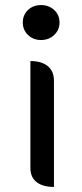

<svg xmlns="http://www.w3.org/2000/svg" viewBox="-20 -529 325 758"><path d="M215 -440Q215 -411 194 -391Q173 -371 142 -371Q111 -371 90.5 -391Q70 -411 70 -440Q70 -470 90.5 -489.5Q111 -509 142 -509Q173 -509 194 -489.5Q215 -470 215 -440ZM100 -288Q144 -288 168.5 -268Q193 -248 193 -210V209Q149 209 124.5 190Q100 171 100 134Z"/></svg>

Font: K2D
Style: Regular
Weight: 400
Version: Version 1.000; ttfautohint (v1.6)